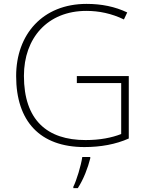

<svg xmlns="http://www.w3.org/2000/svg" viewBox="-20 -746 762 987"><path d="M375 -355V-319H603V-57C554 -38 494 -26 420 -26C222 -26 103 -129 103 -356C103 -550 224 -690 424 -690C488 -690 553 -677 617 -646L634 -682C571 -712 502 -726 425 -726C199 -726 63 -569 63 -355C63 -123 185 10 414 10C497 10 575 -4 642 -34V-355ZM444 68V61H403C397 104 373 183 357 214V221H380C410 175 432 116 444 68Z"/></svg>

Font: Noto Sans Sinhala ExtraLight
Style: Regular
Weight: 200
Designer: Jelle Bosma - Monotype Design Team
Foundry: Monotype Imaging Inc.
Version: Version 2.006